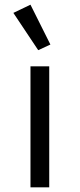

<svg xmlns="http://www.w3.org/2000/svg" viewBox="-20 -799 340 819"><path d="M110 -516H190V0H110ZM37 -744 110 -779 195 -609 143 -585Z"/></svg>

Font: iA Writer Quattro V
Style: Regular
Weight: 400
Designer: Mike Abbink, Paul van der Laan, Pieter van Rosmalen, Oliver Reichenstein
Foundry: Information Architects Inc.
Version: Version 2.000